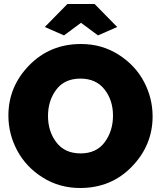

<svg xmlns="http://www.w3.org/2000/svg" viewBox="-20 -934 805 960"><path d="M204 -799 317 -914H453L566 -799L470 -757L385 -820L300 -757ZM22 -356Q22 -501 126 -607.5Q230 -714 385 -714Q489 -714 572.5 -661Q656 -608 699.5 -526Q743 -444 743 -352Q743 -208 639.5 -101Q536 6 381 6Q277 6 193.5 -46.5Q110 -99 66 -181.5Q22 -264 22 -356ZM382 -541Q303 -541 261.5 -486Q220 -431 220 -354Q220 -277 262 -222Q304 -167 383 -167Q462 -167 503.5 -223Q545 -279 545 -356Q545 -433 502.5 -487Q460 -541 382 -541Z"/></svg>

Font: Raleway-v4020 Black
Style: Regular
Weight: 900
Designer: Matt McInerney, Pablo Impallari, Rodrigo Fuenzalida
Foundry: Matt McInerney, Pablo Impallari, Rodrigo Fuenzalida
Version: Version 4.020;PS 004.020;hotconv 1.0.88;makeotf.lib2.5.64775